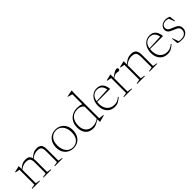

<svg xmlns="http://www.w3.org/2000/svg" viewBox="277 -1985 3270 3270"><g transform="rotate(-45 1912.0 -350.0)"><path d="M409 -302V-24.5L485 -11.5V0H298V-11.5L374 -24.5V-282Q374 -352 352.2 -376.8Q330.5 -401.5 270.5 -401.5Q246 -401.5 211.2 -390.8Q176.5 -380 137 -348.5V-24.5L213 -11.5V0H26V-11.5L102 -24.5V-383L22 -399V-409.5L133 -436H137V-365.5Q173.5 -397 200 -412Q226.5 -427 248 -431.5Q269.5 -436 291 -436Q340 -436 366.8 -418Q393.5 -400 403 -360.5Q442 -394 469.5 -410.2Q497 -426.5 519 -431.2Q541 -436 563 -436Q627.5 -436 654.2 -404.2Q681 -372.5 681 -302V-24.5L757 -11.5V0H570V-11.5L646 -24.5V-282Q646 -352 624.2 -376.8Q602.5 -401.5 542.5 -401.5Q517.5 -401.5 481.8 -390.2Q446 -379 406 -346Q409 -326.5 409 -302Z M1016.5 10Q957.5 10 910.5 -16.8Q863.5 -43.5 836.5 -92.8Q809.5 -142 809.5 -208.5Q809.5 -278.5 836.2 -329.5Q863 -380.5 910 -408.2Q957 -436 1017 -436Q1076.5 -436 1123.2 -409.2Q1170 -382.5 1197 -333.5Q1224 -284.5 1224 -217.5Q1224 -147.5 1197.2 -96.5Q1170.5 -45.5 1123.8 -17.8Q1077 10 1016.5 10ZM1019 -8Q1087.5 -8 1135.2 -57.2Q1183 -106.5 1183 -206Q1183 -302 1136.5 -360Q1090 -418 1014.5 -418Q946 -418 898.2 -369Q850.5 -320 850.5 -220Q850.5 -124 897 -66Q943.5 -8 1019 -8Z M1773.5 -23 1652 10H1647.5V-51.5Q1602.5 -25 1577 -12Q1551.5 1 1534.2 5.5Q1517 10 1498.5 10Q1403.5 10 1354 -44.2Q1304.5 -98.5 1304.5 -198Q1304.5 -274.5 1336 -327.5Q1367.5 -380.5 1420.8 -408.2Q1474 -436 1539 -436Q1569 -436 1594 -432Q1619 -428 1647.5 -417V-655L1563.5 -680V-687L1683.5 -709.5H1687.5L1682.5 -660V-43.5L1773.5 -32ZM1647.5 -344.5Q1647.5 -371.5 1612 -392.8Q1576.5 -414 1527.5 -414Q1435.5 -414 1388.2 -357.5Q1341 -301 1341 -204Q1341 -118 1386.2 -69.8Q1431.5 -21.5 1507.5 -21.5Q1540 -21.5 1574.8 -32Q1609.5 -42.5 1647.5 -67.5Z M2013 -436Q2065.5 -436 2098.5 -412.8Q2131.5 -389.5 2148.2 -350.8Q2165 -312 2168.5 -265H1855Q1852.5 -244 1852.5 -221Q1852.5 -128 1901 -74.5Q1949.5 -21 2032.5 -21Q2067.5 -21 2098 -32.8Q2128.5 -44.5 2166.5 -76.5L2174.5 -66Q2129 -26.5 2094.2 -8.2Q2059.5 10 2013 10Q1923.5 10 1870.2 -49.2Q1817 -108.5 1817 -206.5Q1817 -269.5 1840.8 -321.8Q1864.5 -374 1908.5 -405Q1952.5 -436 2013 -436ZM1998.5 -415.5Q1942.5 -415.5 1905.5 -380.8Q1868.5 -346 1857 -280L2126 -292.5Q2117.5 -351.5 2085 -383.5Q2052.5 -415.5 1998.5 -415.5Z M2484.5 -432.5Q2513.5 -432.5 2513.5 -405Q2513.5 -391.5 2505.2 -382.8Q2497 -374 2482.5 -374Q2470.5 -374 2460.8 -377.2Q2451 -380.5 2432.5 -380.5Q2416.5 -380.5 2393.8 -372.2Q2371 -364 2345.5 -344.5V-24.5L2431.5 -11.5V0H2234.5V-11.5L2310.5 -24.5V-383L2230.5 -399V-409.5L2341.5 -436H2345.5V-358.5Q2389 -391.5 2415.5 -407.2Q2442 -423 2457.8 -427.8Q2473.5 -432.5 2484.5 -432.5Z M2850.5 -11.5 2926.5 -24.5V-269.5Q2926.5 -321 2916.2 -349.8Q2906 -378.5 2881.2 -390Q2856.5 -401.5 2812.5 -401.5Q2785 -401.5 2746 -389.2Q2707 -377 2664 -341.5V-24.5L2740 -11.5V0H2553V-11.5L2629 -24.5V-383L2549 -399V-409.5L2660 -436H2664V-357.5Q2704.5 -392.5 2733.8 -409.2Q2763 -426 2786.5 -431Q2810 -436 2833.5 -436Q2903.5 -436 2932.5 -401.5Q2961.5 -367 2961.5 -290.5V-24.5L3037.5 -11.5V0H2850.5Z M3286 -436Q3338.5 -436 3371.5 -412.8Q3404.5 -389.5 3421.2 -350.8Q3438 -312 3441.5 -265H3128Q3125.5 -244 3125.5 -221Q3125.5 -128 3174 -74.5Q3222.5 -21 3305.5 -21Q3340.5 -21 3371 -32.8Q3401.5 -44.5 3439.5 -76.5L3447.5 -66Q3402 -26.5 3367.2 -8.2Q3332.5 10 3286 10Q3196.5 10 3143.2 -49.2Q3090 -108.5 3090 -206.5Q3090 -269.5 3113.8 -321.8Q3137.5 -374 3181.5 -405Q3225.5 -436 3286 -436ZM3271.5 -415.5Q3215.5 -415.5 3178.5 -380.8Q3141.5 -346 3130 -280L3399 -292.5Q3390.5 -351.5 3358 -383.5Q3325.5 -415.5 3271.5 -415.5Z M3661 -436Q3691.5 -436 3713.2 -430.8Q3735 -425.5 3757.5 -414L3769 -301.5H3758.5L3719.5 -403Q3704 -411 3689.5 -413.8Q3675 -416.5 3659 -416.5Q3609.5 -416.5 3585.8 -394.2Q3562 -372 3562 -336.5Q3562 -309 3576.5 -292.2Q3591 -275.5 3614.8 -264.8Q3638.5 -254 3665.5 -243.5Q3693 -233.5 3719 -219.5Q3745 -205.5 3762 -182Q3779 -158.5 3779 -118.5Q3779 -61.5 3737 -25.8Q3695 10 3632 10Q3571 10 3528.5 -7L3518.5 -126.5H3528.5L3567 -16Q3592.5 -8 3626.5 -8Q3682.5 -8 3714.5 -36.2Q3746.5 -64.5 3746.5 -112.5Q3746.5 -143.5 3731 -161.2Q3715.5 -179 3690.8 -190.5Q3666 -202 3638.5 -212.5Q3611 -223.5 3586.8 -236.5Q3562.5 -249.5 3547.2 -270.2Q3532 -291 3532 -325Q3532 -355.5 3549.5 -380.8Q3567 -406 3596.5 -421Q3626 -436 3661 -436Z"/></g></svg>

Font: Newsreader Text ExtraLight
Style: Regular
Weight: 275
Designer: Hugues Gentile
Foundry: Production Type
Version: Version 1.001